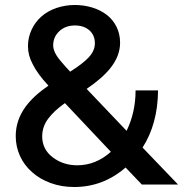

<svg xmlns="http://www.w3.org/2000/svg" viewBox="-20 -739 736 769"><path d="M551 -148Q612 -243 613 -377H523Q523 -289 487 -215L327 -383Q389 -425 422 -466Q461 -515 461 -568Q461 -603 446.5 -632Q432 -661 407 -680Q382 -699 349 -709Q316 -719 280 -719Q241 -719 206 -707Q171 -695 146 -673Q121 -651 106.5 -620Q92 -589 92 -554Q92 -517 111 -482Q130 -443 174 -396Q114 -355 82 -311Q43 -257 43 -194Q43 -152 60 -114.5Q77 -77 108 -50Q139 -22 182.5 -6Q226 10 277 10Q393 10 483 -68L548 0H693ZM280 -637Q316 -637 338 -617.5Q360 -598 360 -566Q360 -536 336 -510Q312 -484 261 -452Q218 -498 207 -516Q193 -538 193 -557Q193 -591 217.5 -614Q242 -637 280 -637ZM191 -109Q149 -141 149 -193Q149 -231 172.5 -263Q196 -295 240 -326L424 -131Q364 -77 289 -77Q233 -77 191 -109Z"/></svg>

Font: RT Raleway SemiBold
Style: Regular
Weight: 400
Designer: Matt McInerney, Pablo Impallari, Rodrigo Fuenzalida — Edited by Milan Moffatt in April 2016
Foundry: Matt McInerney, Pablo Impallari, Rodrigo Fuenzalida — Edited by Milan Moffatt in April 2016
Version: Version 3.001